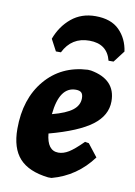

<svg xmlns="http://www.w3.org/2000/svg" viewBox="-83 -766 583 830"><g transform="rotate(10 209.0 -351.0)"><path d="M126 -532 99 -583Q120 -640 163.5 -676Q207 -712 269 -712Q337 -712 373.5 -675.5Q410 -639 418 -583L379 -532H357Q339 -603 261 -603Q183 -603 148 -532ZM378 -111Q310 -19 202 10H187Q101 0 60.5 -44.5Q20 -89 20 -174Q20 -306 90 -389Q160 -472 276 -478L290 -477Q400 -457 400 -361Q400 -299 341.5 -255Q283 -211 156 -177Q163 -103 212 -103Q234 -103 257 -117Q280 -131 318 -169L335 -166ZM240 -384Q168 -384 156 -262Q217 -278 244.5 -299.5Q272 -321 272 -352Q272 -369 264.5 -376.5Q257 -384 240 -384Z"/></g></svg>

Font: Alegreya Sans SC ExtraBold
Style: Italic
Weight: 800
Italic angle: -7°
Designer: Juan Pablo del Peral
Foundry: Huerta Tipografica
Version: Version 2.007